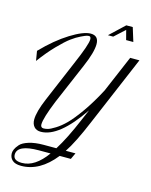

<svg xmlns="http://www.w3.org/2000/svg" viewBox="-151 -909 994 1263"><g transform="rotate(15 345.5 -277.0)"><path d="M164 -207 281 -483Q343 -626 343 -662Q343 -682 329 -682Q324 -682 315.5 -680Q307 -678 277.5 -664Q248 -650 216 -626.5Q184 -603 134.5 -552Q85 -501 35 -433L24 -499Q114 -592 201 -646Q288 -700 337 -700Q391 -700 391 -642Q391 -587 346 -483L228 -207Q177 -82 177 -39Q177 -17 198 -17Q211 -17 227 -21.5Q243 -26 275.5 -46Q308 -66 342.5 -100.5Q377 -135 425 -203Q473 -271 521 -362L628 -613H691L489 -137Q425 16 377 87H443L423 130H347Q245 259 118 259Q77 259 57.5 241Q38 223 38 194Q38 182 44.5 167Q51 152 68 132.5Q85 113 126.5 100Q168 87 226 87H313Q366 3 425 -137L456 -209Q308 9 185 9Q155 9 139 -9.5Q123 -28 123 -58Q123 -111 164 -207ZM118 239Q207 239 285 130H206Q59 130 59 198Q59 239 118 239ZM621 -719H572L555 -784L484 -719H448L548 -813H592Z"/></g></svg>

Font: Dynalight
Style: Regular
Weight: 400
Designer: Astigmatic (AOETI)
Foundry: Astigmatic (AOETI)
Version: Version 1.000